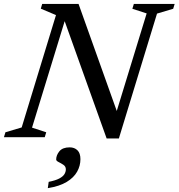

<svg xmlns="http://www.w3.org/2000/svg" viewBox="-39 -696 906 974"><path d="M563.5 -104.5 539.5 -88 705 -628 632.5 -651.5 640 -676H847L839.5 -651.5L757.5 -627L564 6.5H502L277.5 -621L297.5 -616L123.5 -48.5L195.5 -25L188 0H-19L-11.5 -25L71 -49.5L245 -619.5L168 -652L175 -676H359.5ZM246 113Q246 91.5 262.2 71.5Q278.5 51.5 314.5 51.5Q338.5 51.5 353.8 66.2Q369 81 369 111.5Q369 145 352.2 175Q335.5 205 299.2 227Q263 249 203.5 258.5L208 226.5Q243 219.5 261.8 209.5Q280.5 199.5 287.8 187.5Q295 175.5 295 163Q295 148.5 282.8 140.2Q270.5 132 258.2 126Q246 120 246 113Z"/></svg>

Font: Newsreader 16pt Medium
Style: Italic
Weight: 500
Italic angle: -17°
Designer: Hugues Gentile
Foundry: Production Type
Version: Version 1.003